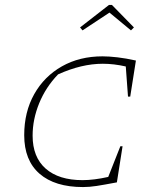

<svg xmlns="http://www.w3.org/2000/svg" viewBox="-20 -751 636 777"><path d="M316 6Q202 6 140 -48Q78 -102 78 -204Q78 -298 118.5 -370Q159 -442 230.5 -482.5Q302 -523 395 -523Q421 -523 455.5 -519Q490 -515 530 -506L507 -360H498L489 -482Q441 -493 396 -493Q310 -493 215 -450Q165 -398 138.5 -333Q112 -268 112 -202Q112 -115 165 -68.5Q218 -22 314 -22Q360 -22 418 -35L467 -159H476L453 -13Q400 -3 371 1.5Q342 6 316 6ZM433 -731 522 -640 510 -628 423 -700 314 -628 304 -640 421 -731Z"/></svg>

Font: Piazzolla SC Thin
Style: Italic
Weight: 100
Italic angle: -11.3°
Designer: Juan Pablo del Peral
Foundry: Huerta Tipografica
Version: Version 1.330